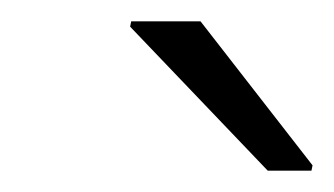

<svg xmlns="http://www.w3.org/2000/svg" viewBox="-20 -759 313 180"><path d="M231 -599 102 -734 103 -739H168L273 -604L272 -599Z"/></svg>

Font: Saira Expanded Light
Style: Italic
Weight: 300
Width: 7
Italic angle: -12°
Designer: Hector Gatti with collaboration of the Omnibus-Type team
Foundry: Omnibus-Type
Version: Version 1.101